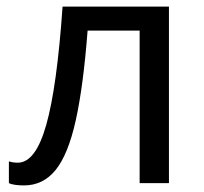

<svg xmlns="http://www.w3.org/2000/svg" viewBox="-20 -556 618 583"><path d="M493 0H404V-463H246Q233 -294 210 -190.5Q187 -87 149 -40Q111 7 53 7Q40 7 27.5 5.5Q15 4 7 0V-66Q13 -64 20 -63Q27 -62 34 -62Q88 -62 120.5 -177Q153 -292 170 -536H493Z"/></svg>

Font: Noto IKEA Simplified Chinese
Style: Regular
Weight: 400
Designer: Monotype Design Team
Foundry: Monotype Imaging Inc.
Version: Version 1.100